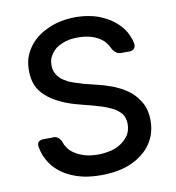

<svg xmlns="http://www.w3.org/2000/svg" viewBox="-82 -800 808 882"><g transform="rotate(-10 322.0 -358.5)"><path d="M86.9 -199.2Q70.3 -199.2 62.5 -190.4Q57.6 -184.6 57.6 -174.8Q57.6 -170.9 58.6 -167Q62.5 -144.5 70.3 -125Q79.1 -105.5 90.8 -87.9Q107.4 -64.5 130.9 -45.9Q153.3 -28.3 182.6 -15.6Q211.9 -2.9 246.1 3.9Q281.2 9.8 321.3 9.8Q361.3 9.8 398.4 2.9Q434.6 -3.9 463.9 -17.6Q493.2 -31.2 515.6 -49.8Q539.1 -68.4 554.7 -91.8Q570.3 -115.2 578.1 -141.6Q585.9 -168.9 585.9 -199.2Q585.9 -223.6 581.1 -244.1Q576.2 -264.6 566.4 -282.2Q556.6 -298.8 544.9 -313.5Q532.2 -328.1 517.6 -339.8Q502 -351.6 485.4 -361.3Q468.8 -370.1 451.2 -377.9Q432.6 -384.8 415 -390.6Q398.4 -396.5 380.9 -400.4Q357.4 -406.2 310.5 -418Q300.8 -420.9 290 -424.8Q278.3 -427.7 267.6 -431.6Q255.9 -435.5 245.1 -440.4Q235.4 -446.3 224.6 -452.1Q214.8 -458 207 -465.8Q199.2 -473.6 193.4 -483.4Q187.5 -492.2 184.6 -502.9Q181.6 -514.6 181.6 -526.4Q181.6 -542 185.5 -555.7Q190.4 -568.4 199.2 -581.1Q208 -592.8 219.7 -602.5Q232.4 -611.3 248 -618.2Q263.7 -625 283.2 -628.9Q301.8 -631.8 324.2 -631.8Q354.5 -631.8 379.9 -625Q405.3 -618.2 425.8 -604.5Q439.5 -595.7 448.2 -584Q458 -573.2 463.9 -559.6Q469.7 -545.9 480.5 -537.1Q490.2 -527.3 504.9 -527.3Q517.6 -527.3 543 -527.3Q560.5 -527.3 567.4 -536.1Q575.2 -543.9 573.2 -560.5Q569.3 -579.1 561.5 -596.7Q554.7 -614.3 543 -629.9Q526.4 -652.3 504.9 -668.9Q483.4 -686.5 455.1 -699.2Q427.7 -712.9 395.5 -718.8Q363.3 -725.6 328.1 -725.6Q292 -725.6 259.8 -718.8Q227.5 -712.9 199.2 -699.2Q169.9 -686.5 147.5 -668.9Q125 -651.4 108.4 -627.9Q91.8 -604.5 83 -578.1Q75.2 -550.8 75.2 -520.5Q75.2 -483.4 86.9 -453.1Q99.6 -422.9 125 -400.4Q149.4 -377.9 183.6 -361.3Q217.8 -343.8 259.8 -332Q288.1 -325.2 344.7 -309.6Q363.3 -304.7 380.9 -298.8Q397.5 -293 413.1 -286.1Q428.7 -279.3 440.4 -271.5Q453.1 -262.7 461.9 -252.9Q470.7 -243.2 474.6 -230.5Q479.5 -216.8 479.5 -201.2Q479.5 -183.6 474.6 -168.9Q469.7 -153.3 459 -140.6Q449.2 -127.9 434.6 -117.2Q420.9 -107.4 403.3 -99.6Q385.7 -92.8 365.2 -89.8Q344.7 -85.9 322.3 -85.9Q300.8 -85.9 282.2 -88.9Q262.7 -91.8 246.1 -98.6Q228.5 -104.5 214.8 -114.3Q200.2 -123 189.5 -135.7Q183.6 -143.6 178.7 -151.4Q173.8 -159.2 170.9 -168.9Q166 -182.6 156.2 -191.4Q146.5 -200.2 131.8 -200.2Q130.9 -200.2 129.9 -199.2Q119.1 -199.2 108.4 -199.2Q97.7 -199.2 86.9 -199.2Z"/></g></svg>

Font: DeepSea
Style: Medium
Weight: 500
Designer: Stem
Version: Version 3.019;git-0a5106e0b